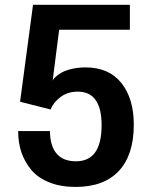

<svg xmlns="http://www.w3.org/2000/svg" viewBox="-20 -757 637 789"><path d="M513.7 -634.8H223.1L196.3 -424.8Q197.8 -431.2 207 -439.9Q216.3 -448.7 231.9 -458Q247.6 -467.3 274.2 -473.6Q300.8 -480 332 -480Q427.2 -480 478.5 -416.3Q529.8 -352.5 529.8 -244.6Q529.8 -120.1 468.3 -54.4Q406.7 11.2 290.5 11.2Q229 11.2 182.4 -7.6Q135.7 -26.4 108.6 -58.8Q81.5 -91.3 68.1 -130.9Q54.7 -170.4 54.7 -216.3V-218.3H185.1V-216.3Q188 -94.2 292.5 -94.2Q397.5 -94.2 397.5 -242.2Q397.5 -380.4 299.8 -380.4Q257.8 -380.4 228.3 -357.9Q198.7 -335.4 188 -307.1L62.5 -338.9L115.7 -737.3H513.7Z"/></svg>

Font: Epilogue SemiBold
Style: Regular
Weight: 600
Designer: Tyler Finck
Foundry: Etcetera Type Co
Version: Version 2.112